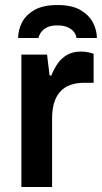

<svg xmlns="http://www.w3.org/2000/svg" viewBox="-20 -743 405 763"><path d="M65 0V-526H167L177 -443H184Q194 -468 208.5 -489.5Q223 -511 246 -524.5Q269 -538 302 -538Q318 -538 331.5 -535Q345 -532 352 -529V-414H315Q284 -414 260 -405.5Q236 -397 219.5 -379Q203 -361 195 -334Q187 -307 187 -271V0ZM208 -723Q266 -723 300 -703Q334 -683 349.5 -653Q365 -623 365 -592H284Q283 -603 275 -614.5Q267 -626 250.5 -634Q234 -642 208 -642Q182 -642 166.5 -634Q151 -626 143 -614.5Q135 -603 133 -592H52Q52 -623 67 -653Q82 -683 116.5 -703Q151 -723 208 -723Z"/></svg>

Font: Archivo SemiBold
Style: Regular
Weight: 600
Designer: Hector Gatti
Foundry: Omnibus-Type
Version: Version 2.001